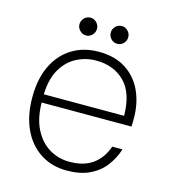

<svg xmlns="http://www.w3.org/2000/svg" viewBox="-102 -741 746 836"><g transform="rotate(15 271.0 -323.0)"><path d="M275 12Q206 12 154.5 -22Q103 -56 75.5 -116.5Q48 -177 48 -258Q48 -342 77 -401.5Q106 -461 158 -492.5Q210 -524 277 -524Q351 -524 400.5 -491.5Q450 -459 474.5 -404.5Q499 -350 499 -283Q499 -274 499 -265.5Q499 -257 498 -246H79V-283H455Q454 -386 404.5 -435Q355 -484 276 -484Q229 -484 187 -462Q145 -440 119 -393Q93 -346 93 -271V-254Q93 -177 118.5 -127Q144 -77 185.5 -52.5Q227 -28 275 -28Q341 -28 381 -57Q421 -86 440 -140H486Q472 -96 445 -61.5Q418 -27 376 -7.5Q334 12 275 12ZM204 -578Q188 -578 176 -590Q164 -602 164 -618Q164 -634 175.5 -646Q187 -658 204 -658Q220 -658 231.5 -646Q243 -634 243 -618Q243 -602 231.5 -590Q220 -578 204 -578ZM345 -578Q328 -578 316.5 -590Q305 -602 305 -618Q305 -634 316.5 -646Q328 -658 345 -658Q361 -658 372.5 -646Q384 -634 384 -618Q384 -602 372.5 -590Q361 -578 345 -578Z"/></g></svg>

Font: DM Sans 12pt ExtraLight
Style: Regular
Weight: 250
Version: Version 4.004;gftools[0.9.30]